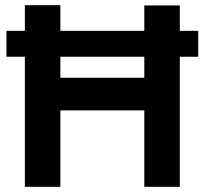

<svg xmlns="http://www.w3.org/2000/svg" viewBox="-20 -721 790 741"><path d="M5 -502V-602H745V-502ZM76 0V-701H213V-421H537V-700H674V0H537V-295H213V0Z"/></svg>

Font: Figtree Light
Style: Bold
Weight: 700
Version: Version 2.002